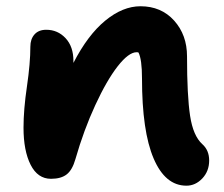

<svg xmlns="http://www.w3.org/2000/svg" viewBox="-20 -522 715 614"><path d="M576.2 71.8Q508.3 71.8 471.2 -15.4Q434.1 -102.5 434.1 -271Q434.1 -332 422.9 -354Q420.9 -355 417 -355Q391.6 -355 356.4 -310.1Q321.3 -265.1 284.7 -185.8Q248 -106.4 221.2 -13.2Q211.4 21.5 193.4 35.6Q175.3 49.8 143.1 49.8Q100.6 49.8 77.9 4.9Q55.2 -40 55.2 -113.8Q55.2 -171.4 66.2 -245.8Q77.1 -320.3 77.1 -373Q77.1 -397 90.3 -411.9Q103.5 -426.8 127.9 -426.8Q164.6 -426.8 189.7 -399.9Q214.8 -373 214.8 -327.1V-320.8Q260.7 -410.2 316.7 -456.1Q372.6 -502 429.2 -502Q495.6 -502 536.9 -456.1Q578.1 -410.2 578.1 -341.8Q578.1 -215.8 587.9 -151.6Q597.7 -87.4 627 -61Q648.9 -41.5 648.9 -8.8Q648.9 25.4 627 48.6Q605 71.8 576.2 71.8Z"/></svg>

Font: Shantell Sans Irregular Bouncy
Style: Bold
Weight: 700
Designer: Stephen Nixon, Anya Danilova, Shantell Martin
Foundry: Arrow Type
Version: Version 1.006;[9816181b4]